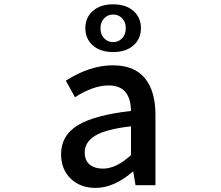

<svg xmlns="http://www.w3.org/2000/svg" viewBox="-20 -872 1040 904"><path d="M429.7 12.7Q358.4 12.7 313 -30.8Q267.6 -74.2 267.6 -146.5Q267.6 -234.4 346.2 -282.2Q424.8 -330.1 596.7 -349.6Q594.7 -469.7 492.2 -469.7Q418.9 -469.7 333 -414.1L290 -492.2Q403.3 -564.5 511.7 -564.5Q612.3 -564.5 662.1 -503.9Q711.9 -443.4 711.9 -331.1V0H618.2L607.4 -63.5H604.5Q516.6 12.7 429.7 12.7ZM464.8 -78.1Q527.3 -78.1 596.7 -141.6V-277.3Q478.5 -263.7 428.7 -233.4Q378.9 -203.1 378.9 -154.3Q378.9 -116.2 402.3 -97.2Q425.8 -78.1 464.8 -78.1ZM608.4 -658.2Q573.2 -627 512.7 -627Q452.1 -627 417 -658.2Q381.8 -689.5 381.8 -739.3Q381.8 -789.1 417 -820.3Q452.1 -851.6 512.7 -851.6Q573.2 -851.6 608.4 -820.3Q643.6 -789.1 643.6 -739.3Q643.6 -689.5 608.4 -658.2ZM572.3 -739.3Q572.3 -767.6 555.2 -785.6Q538.1 -803.7 512.7 -803.7Q487.3 -803.7 470.2 -785.6Q453.1 -767.6 453.1 -739.3Q453.1 -710 470.2 -691.9Q487.3 -673.8 512.7 -673.8Q538.1 -673.8 555.2 -691.9Q572.3 -710 572.3 -739.3Z"/></svg>

Font: GenEi Gothic M SemiBold
Style: Regular
Weight: 500
Designer: o_tamon (Modified); [Source Han Sans]
Ryoko NISHIZUKA  (kana & ideographs); Paul D. Hunt (Latin, Greek & Cyrillic); Wenl
Version: Version 1.1a;Original Version 1.004